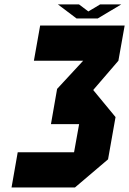

<svg xmlns="http://www.w3.org/2000/svg" viewBox="-20 -832 573 852"><path d="M393.6 -432.6 492.7 -312.5 459.5 -125 312.5 0H31.2L58.6 -156.2H308.6L331.1 -281.2H206.1L233.4 -437.5L349.1 -562.5H130.4L158.2 -718.8H533.2L505.4 -562.5ZM319.8 -750 236.8 -812.5H330.6L372.1 -781.2L424.3 -812.5H518.1L413.6 -750Z"/></svg>

Font: Signwood
Style: Italic
Weight: 400
Italic angle: -10°
Designer: GGBotNet
Foundry: GGBotNet
Version: 0.95